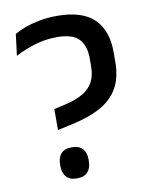

<svg xmlns="http://www.w3.org/2000/svg" viewBox="-77 -707 605 776"><g transform="rotate(-10 225.5 -319.5)"><path d="M192.5 -208 134.5 -195.5V-281.5L177 -291Q225.5 -302 254.8 -319.2Q284 -336.5 297.5 -362.8Q311 -389 311 -427V-459.5Q311 -511 284.8 -538.5Q258.5 -566 194.5 -566Q146.5 -566 102.5 -552.2Q58.5 -538.5 23 -519.5L34 -607.5Q52 -618 78 -627.8Q104 -637.5 137.5 -644Q171 -650.5 210 -650.5Q313 -650.5 361.8 -603.2Q410.5 -556 410.5 -468V-428.5Q410.5 -363 386 -319.8Q361.5 -276.5 313.2 -250Q265 -223.5 192.5 -208ZM177 10.5Q147 10.5 132.8 -5.8Q118.5 -22 118.5 -51V-56Q118.5 -85 132.8 -101Q147 -117 177 -117Q206.5 -117 221 -101Q235.5 -85 235.5 -56V-51Q235.5 -22 221 -5.8Q206.5 10.5 177 10.5Z"/></g></svg>

Font: Anek Kannada Medium Medium
Style: Regular
Weight: 500
Version: Version 1.003